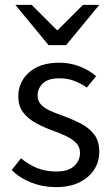

<svg xmlns="http://www.w3.org/2000/svg" viewBox="-20 -755 459 787"><path d="M209 12Q156 12 108.5 -6.5Q61 -25 28 -58L66 -106Q98 -80 132.5 -66Q167 -52 212 -52Q260 -52 284 -74.5Q308 -97 308 -128Q308 -153 291.5 -169.5Q275 -186 250.5 -197.5Q226 -209 198 -219Q162 -232 129 -249.5Q96 -267 75.5 -293.5Q55 -320 55 -360Q55 -419 99.5 -458.5Q144 -498 223 -498Q268 -498 307 -482.5Q346 -467 374 -443L336 -396Q310 -414 283 -424Q256 -434 223 -434Q177 -434 155.5 -413Q134 -392 134 -364Q134 -342 147 -327.5Q160 -313 183.5 -302Q207 -291 237 -281Q275 -267 309.5 -249.5Q344 -232 365.5 -204.5Q387 -177 387 -133Q387 -93 366.5 -60.5Q346 -28 306.5 -8Q267 12 209 12ZM179 -570 43 -735H110L213 -632H217L320 -735H387L251 -570Z"/></svg>

Font: Source Sans 3 ExtraLight
Style: Regular
Weight: 400
Version: Version 3.052;hotconv 1.1.0;makeotfexe 2.6.0